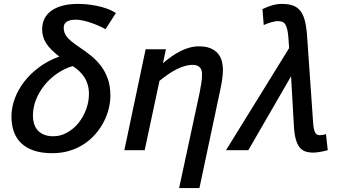

<svg xmlns="http://www.w3.org/2000/svg" viewBox="-20 -762 1746 974"><path d="M280.8 -475.1Q256.8 -493.7 240.2 -510.5Q223.6 -527.3 213.4 -543.9Q203.1 -560.5 198.5 -577.6Q193.8 -594.7 193.8 -613.8Q193.8 -642.6 205.3 -666.3Q216.8 -689.9 239.5 -706.8Q262.2 -723.6 296.4 -732.9Q330.6 -742.2 376 -742.2Q411.1 -742.2 441.9 -737.5Q472.7 -732.9 497.3 -726.1Q522 -719.2 539.8 -711.2Q557.6 -703.1 567.9 -695.8L515.1 -613.8Q498 -623.5 478 -632.3Q458 -641.1 437.7 -647.7Q417.5 -654.3 398.7 -658.2Q379.9 -662.1 366.2 -662.1Q303.2 -662.1 303.2 -622.1Q303.2 -608.9 306.9 -597.4Q310.5 -585.9 319.6 -574.7Q328.6 -563.5 343.5 -551.3Q358.4 -539.1 380.9 -523.9Q412.6 -502.9 441.4 -479.7Q470.2 -456.5 492.2 -427.5Q514.2 -398.4 527.1 -361.6Q540 -324.7 540 -276.9Q540 -245.1 531.7 -211.2Q523.4 -177.2 506.8 -144.8Q490.2 -112.3 465.3 -83.3Q440.4 -54.2 407.7 -32.2Q375 -10.3 334.2 2.4Q293.5 15.1 245.1 15.1Q192.4 15.1 153.6 2.4Q114.7 -10.3 89.1 -34.2Q63.5 -58.1 50.8 -92.5Q38.1 -127 38.1 -170.9Q38.1 -216.8 55.2 -262.7Q72.3 -308.6 104 -349.1Q135.7 -389.6 180.4 -422.4Q225.1 -455.1 280.8 -475.1ZM349.1 -426.8Q308.1 -415 271.5 -390.1Q234.9 -365.2 207.3 -331.8Q179.7 -298.3 163.3 -258.1Q147 -217.8 147 -174.8Q147 -154.8 152.3 -136Q157.7 -117.2 169.7 -102.8Q181.6 -88.4 201.7 -79.6Q221.7 -70.8 251 -70.8Q287.6 -70.8 320.6 -89.4Q353.5 -107.9 377.9 -137.9Q402.3 -168 416.7 -206.5Q431.2 -245.1 431.2 -285.2Q431.2 -310.5 425.3 -331.3Q419.4 -352.1 408.4 -369.4Q397.5 -386.7 382.3 -400.9Q367.2 -415 349.1 -426.8Z M888.7 191.9 992.7 -292Q998 -319.3 1001.5 -341.3Q1004.9 -363.3 1004.9 -386.2Q1004.9 -408.7 992.9 -420.9Q981 -433.1 957 -433.1Q938 -433.1 917 -427Q896 -420.9 874.5 -409.9Q853 -398.9 831.5 -384Q810.1 -369.1 789.1 -352.1L713.9 0H610.8L718.8 -512.2H821.8L806.6 -440.9Q827.1 -459 849.1 -474.6Q871.1 -490.2 894 -502Q917 -513.7 940.9 -520.3Q964.8 -526.9 989.7 -526.9Q1023.9 -526.9 1047.1 -517.3Q1070.3 -507.8 1084.5 -491.7Q1098.6 -475.6 1104.7 -453.9Q1110.8 -432.1 1110.8 -407.2Q1110.8 -386.7 1107.4 -361.8Q1104 -336.9 1098.6 -312L991.7 191.9Z M1568.8 -134.8Q1570.3 -116.2 1573.2 -104.7Q1576.2 -93.3 1580.3 -86.9Q1584.5 -80.6 1590.1 -78.4Q1595.7 -76.2 1602.5 -76.2Q1608.9 -76.2 1617.4 -77.6Q1626 -79.1 1633.8 -82L1642.6 0Q1620.6 5.9 1601.1 9Q1581.5 12.2 1569.8 12.2Q1546.9 12.2 1529.3 6.3Q1511.7 0.5 1499.5 -15.1Q1487.3 -30.8 1480 -57.6Q1472.7 -84.5 1470.7 -127L1456.5 -375L1239.7 0H1126.5L1446.8 -518.1L1442.9 -571.8Q1440.9 -597.2 1437 -613.3Q1433.1 -629.4 1427 -638.7Q1420.9 -647.9 1411.6 -651.4Q1402.3 -654.8 1389.6 -654.8Q1382.3 -654.8 1373.3 -653.1Q1364.3 -651.4 1354.5 -648.7Q1344.7 -646 1335.2 -642.3Q1325.7 -638.7 1317.9 -634.8L1311.5 -715.8Q1337.4 -728.5 1361.8 -735.4Q1386.2 -742.2 1409.7 -742.2Q1441.4 -742.2 1464.1 -734.6Q1486.8 -727.1 1502.2 -708.7Q1517.6 -690.4 1525.9 -659.4Q1534.2 -628.4 1537.6 -582Z"/></svg>

Font: Clear Sans Medium
Style: Italic
Weight: 500
Italic angle: -12°
Foundry: Intel Corporation
Version: Version 1.00